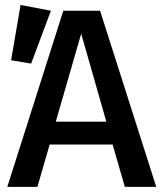

<svg xmlns="http://www.w3.org/2000/svg" viewBox="-20 -732 640 752"><path d="M421 -166H174.5L126.5 0H8.5L228 -690H372L592 0H469ZM198.5 -255.5H396.5L298 -600ZM60.5 -712.5 179.5 -690 102 -483 23.5 -496Z"/></svg>

Font: Fira Code Light Medium
Style: Regular
Weight: 500
Monospace: yes
Version: Version 5.002